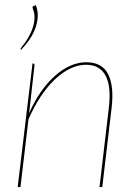

<svg xmlns="http://www.w3.org/2000/svg" viewBox="-20 -745 544 765"><path d="M50.5 0ZM122.5 -725Q132 -700.5 130.2 -676.2Q128.5 -652 119.5 -629Q110.5 -606 95.8 -585Q81 -564 64 -546.5L62.5 -548Q61.5 -549 61.5 -550Q61.5 -551 65.5 -556.5Q82 -576.5 93.5 -596.8Q105 -617 111.2 -637Q117.5 -657 117.5 -675.8Q117.5 -694.5 110.5 -711Q109.5 -713.5 109.5 -716Q109.5 -718.5 112.5 -720ZM50.5 0 109.5 -492H111.5Q115.5 -492 116.5 -489.8Q117.5 -487.5 117.5 -485L96 -293.5Q116 -340 142 -377.5Q168 -415 197.8 -441.8Q227.5 -468.5 259.5 -482.8Q291.5 -497 323.5 -497Q387 -497 411 -449Q435 -401 424.5 -314L387.5 0H376.5L413.5 -314Q418.5 -355 415.8 -387Q413 -419 402 -441.2Q391 -463.5 371.2 -475.2Q351.5 -487 322.5 -487Q291.5 -487 259.8 -471.8Q228 -456.5 198.2 -428.2Q168.5 -400 141.8 -359.8Q115 -319.5 93.5 -269.5L61.5 0Z"/></svg>

Font: Lato Hairline
Style: Italic
Weight: 100
Italic angle: -7°
Designer: Lukasz Dziedzic
Foundry: tyPoland Lukasz Dziedzic
Version: Version 2.007; 2014-02-27